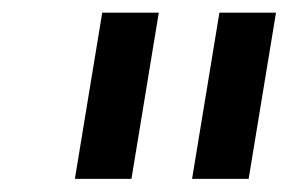

<svg xmlns="http://www.w3.org/2000/svg" viewBox="-20 -747 450 299"><path d="M227.3 -727.3H139.2L96.6 -468.4H184.7ZM279.1 -468.4H367.2L409.8 -727.3H321.7Z"/></svg>

Font: Margiela Sans Medium
Style: Italic
Weight: 500
Italic angle: -9.39999°
Designer: Stefan Endress, Andreas Faust
Version: Version 1.100;FEAKit 1.0